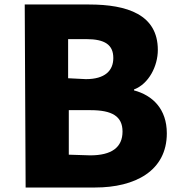

<svg xmlns="http://www.w3.org/2000/svg" viewBox="-20 -784 804 854"><path d="M94 50H403C581 50 722 -24 722 -191C722 -299 659 -360 576 -382V-386C642 -411 682 -490 682 -562C682 -719 546 -764 376 -764H90ZM286 -96V-294H383C478 -294 525 -267 525 -199C525 -128 476 -93 381 -93ZM283 -436V-610H364C446 -610 484 -585 484 -526C484 -469 446 -432 362 -432Z"/></svg>

Font: GenEiGothic-pro-Heavy
Style: Bold
Weight: 900
Designer: Ryoko NISHIZUKA (kana & ideographs); Paul D. Hunt (Latin, Greek & Cyrillic); Wenlong ZHANG (bopomofo); Sandoll Communica
Foundry: Adobe Systems Incorporated; o_tamon
Version: Version 1.000.140830